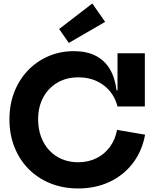

<svg xmlns="http://www.w3.org/2000/svg" viewBox="-20 -1063 879 1096"><path d="M426 12.7Q339.9 12.7 268 -16.2Q196.1 -45.2 143.7 -97.9Q91.4 -150.7 62.7 -222.9Q33.9 -295.1 33.9 -381.5Q33.9 -467.5 62.1 -538.8Q90.2 -610.1 140.4 -662Q190.6 -713.9 257.4 -742.5Q324.2 -771 401.5 -771Q473.7 -771 525 -745.3Q576.2 -719.6 606.4 -669.7Q636.5 -619.8 645.4 -547H682.3L650.8 -455.3Q631.4 -531.3 571.5 -576.4Q511.6 -621.5 427.4 -621.5Q359.3 -621.5 307.6 -591.2Q255.8 -560.9 226.7 -506.8Q197.6 -452.6 197.6 -381.5Q197.6 -327.5 214.2 -282.6Q230.8 -237.6 261.2 -204.9Q291.6 -172.2 333.6 -154.5Q375.5 -136.8 426 -136.8Q483.8 -136.8 530.2 -159.7Q576.6 -182.6 607.1 -224.1Q637.6 -265.6 648.2 -321.5L808.2 -294.3Q791.5 -201.8 739.2 -132.7Q686.8 -63.7 606.8 -25.5Q526.7 12.7 426 12.7ZM650.8 -455.3V-758.9H806.8V-455.3ZM506.9 -1043 580.1 -938.2 372.9 -818 317.6 -897.3Z"/></svg>

Font: Hepta Slab ExtraLight
Style: Regular
Weight: 200
Designer: Michael LaGattuta
Foundry: Michael LaGattuta
Version: Version 1.100